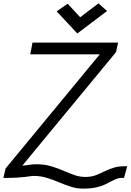

<svg xmlns="http://www.w3.org/2000/svg" viewBox="-40 -1052 772 1135"><path d="M449 63Q413 63 378 51.5Q343 40 308.5 25.5Q274 11 237.5 -0.5Q201 -12 160 -12Q149 -12 137 -10Q125 -8 107 -6Q89 -4 59 -2Q29 0 -20 0L-7 -56L550 -731H139L152 -800H658L646 -744L92 -73Q113 -74 131.5 -77.5Q150 -81 176 -81Q223 -81 261.5 -69.5Q300 -58 333.5 -43.5Q367 -29 399 -17.5Q431 -6 464 -6Q500 -6 527 -16.5Q554 -27 580 -40Q606 -53 637 -62Q668 -71 712 -69L693 0Q671 -2 654.5 3.5Q638 9 620.5 18.5Q603 28 581 38.5Q559 49 527.5 56Q496 63 449 63ZM417 -854 295 -985 360 -1030 434 -950 542 -1032 593 -987Z"/></svg>

Font: Victor Mono
Style: Italic
Weight: 400
Italic angle: -12°
Monospace: yes
Designer: Rune Bjørnerås
Version: Version 1.561;gftools[0.9.30]